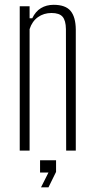

<svg xmlns="http://www.w3.org/2000/svg" viewBox="-20 -626 394 798"><path d="M62 0V-600H103V-550H114Q127.5 -578.5 150.2 -592.2Q173 -606 203 -606Q252 -606 273.2 -580.8Q294.5 -555.5 295 -503V0H255L254 -505Q253.5 -541 240 -556.5Q226.5 -572 194 -572Q162 -572 137.8 -554.8Q113.5 -537.5 103 -505V0ZM150.5 152.5 181.5 91H146.5V40H213V88.5L181.5 152.5Z"/></svg>

Font: Big Shoulders Text Thin Thin
Style: Regular
Weight: 250
Version: Version 2.002